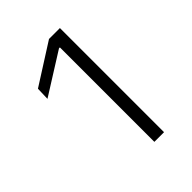

<svg xmlns="http://www.w3.org/2000/svg" viewBox="-118 -753 442 442"><g transform="rotate(-45 103.0 -532.5)"><path d="M123 -362.5V-670H120L19 -606.5L20 -638.5L119 -701.5H154.5V-362.5Z"/></g></svg>

Font: Anek Bangla ExtraLight
Style: Regular
Weight: 250
Designer: Sulekha Rajkumar (Bangla), Yesha Goshar (Latin)
Foundry: Ek Type
Version: Version 1.003